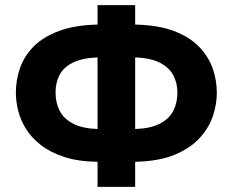

<svg xmlns="http://www.w3.org/2000/svg" viewBox="-20 -732 909 750"><path d="M508 -712V-636Q598 -634 659 -611Q720 -588 757 -550Q794 -512 810.5 -465.5Q827 -419 827 -369Q827 -326 812 -280Q797 -234 761 -194Q725 -154 663.5 -128Q602 -102 508 -100V-2H361V-100Q285 -101 230.5 -119Q176 -137 139.5 -165.5Q103 -194 81.5 -228.5Q60 -263 51 -299.5Q42 -336 42 -370Q42 -420 58.5 -467Q75 -514 112 -551Q149 -588 210.5 -611Q272 -634 361 -636V-712ZM361 -508Q299 -505 263 -486.5Q227 -468 212 -438Q197 -408 197 -371Q197 -330 213.5 -298.5Q230 -267 266.5 -248.5Q303 -230 361 -228ZM508 -508V-228Q567 -230 603.5 -248.5Q640 -267 656.5 -298.5Q673 -330 673 -371Q673 -407 657.5 -437Q642 -467 606.5 -486Q571 -505 508 -508Z"/></svg>

Font: Noto Sans Armenian ExtraBold
Style: Regular
Weight: 800
Version: Version 2.007